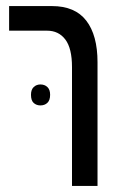

<svg xmlns="http://www.w3.org/2000/svg" viewBox="-20 -612 401 632"><path d="M217 0V-391Q217 -453 195 -482Q173 -511 135 -511H10V-592H151Q227 -592 264 -544Q301 -496 301 -407V0ZM82 -300Q82 -317 91 -325.5Q100 -334 113 -334Q127 -334 136 -325.5Q145 -317 145 -300Q145 -282 136 -273.5Q127 -265 113 -265Q100 -265 91 -273Q82 -281 82 -300Z"/></svg>

Font: Noto Sans Hebrew ExtraCondensed
Style: Regular
Weight: 400
Width: 2
Designer: Monotype Design Team
Foundry: Monotype Imaging Inc.
Version: Version 2.004; ttfautohint (v1.8.4.7-5d5b)